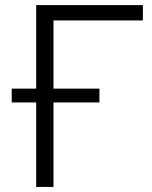

<svg xmlns="http://www.w3.org/2000/svg" viewBox="-20 -739 600 759"><path d="M123 0V-334H26.4V-388.7H123V-718.8H544.9V-658.2H191.4V-388.7H373V-334H191.4V0Z"/></svg>

Font: Min Sans Light
Style: Regular
Weight: 300
Designer: Jinseong-Kim, NotoSansCJK, Nunito
Foundry: Jinseong-Kim
Version: Version 1.400;Glyphs 3.1.2 (3151)